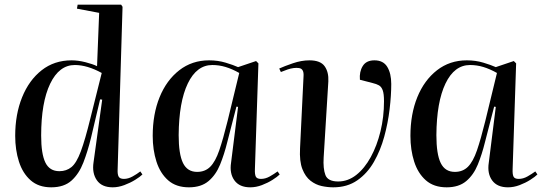

<svg xmlns="http://www.w3.org/2000/svg" viewBox="-20 -787 2318 821"><path d="M483 -62Q482 -41 487.5 -31.5Q493 -22 510 -22Q528 -22 547 -32.5Q566 -43 580 -54L589 -41Q579 -31 558 -18Q537 -5 511.5 4.5Q486 14 462 14Q415 14 394 -16.5Q373 -47 380 -93L417 -361L408 -362L369 -197Q355 -140 336.5 -92Q318 -44 286 -15Q254 14 199 14Q145 14 111 -16Q77 -46 61 -96Q45 -146 45 -206Q45 -298 74.5 -371Q104 -444 158 -486.5Q212 -529 286 -529Q314 -529 345.5 -521Q377 -513 395 -504L404 -732L309 -750L312 -767H498L504 -758ZM234 -55Q264 -55 285.5 -72.5Q307 -90 325.5 -139.5Q344 -189 367 -283L415 -475Q353 -509 300 -509Q233 -509 194.5 -429Q156 -349 156 -207Q156 -129 174 -92Q192 -55 234 -55Z M1070 -64Q1069 -41 1074 -31.5Q1079 -22 1096 -22Q1115 -22 1133.5 -32.5Q1152 -43 1167 -54L1176 -41Q1166 -31 1145.5 -18Q1125 -5 1100 4.5Q1075 14 1050 14Q1004 14 982.5 -15.5Q961 -45 968 -91L998 -330L991 -331L952 -180Q939 -127 921 -83Q903 -39 871.5 -12.5Q840 14 788 14Q733 14 699 -16Q665 -46 649 -96Q633 -146 633 -206Q633 -299 662.5 -371.5Q692 -444 746.5 -486.5Q801 -529 874 -529Q912 -529 945 -519Q978 -509 998 -500L1075 -526L1085 -516ZM823 -52Q857 -52 879 -74Q901 -96 917.5 -144Q934 -192 953 -269L1003 -475Q973 -492 945 -500.5Q917 -509 888 -509Q821 -509 783 -430Q745 -351 744 -209Q744 -128 762.5 -90Q781 -52 823 -52Z M1581 -529Q1619 -529 1636 -501Q1653 -473 1653 -428Q1653 -379 1646 -320Q1639 -261 1623 -202.5Q1607 -144 1579 -95Q1551 -46 1508 -16Q1465 14 1405 14Q1381 14 1355.5 8.5Q1330 3 1308 -14Q1286 -31 1273 -64Q1260 -97 1263 -153L1278 -462Q1280 -493 1258.5 -496Q1237 -499 1210 -490L1181 -479L1174 -494Q1196 -504 1232.5 -516.5Q1269 -529 1303 -529Q1350 -529 1368 -504Q1386 -479 1384 -439L1364 -114Q1361 -66 1371.5 -38.5Q1382 -11 1426 -11Q1468 -11 1503.5 -39Q1539 -67 1565.5 -115.5Q1592 -164 1607 -225.5Q1622 -287 1622 -354Q1622 -386 1616.5 -401Q1611 -416 1600.5 -422Q1590 -428 1573 -432L1519 -446Q1516 -480 1531 -504.5Q1546 -529 1581 -529Z M2172 -64Q2171 -41 2176 -31.5Q2181 -22 2198 -22Q2217 -22 2235.5 -32.5Q2254 -43 2269 -54L2278 -41Q2268 -31 2247.5 -18Q2227 -5 2202 4.5Q2177 14 2152 14Q2106 14 2084.5 -15.5Q2063 -45 2070 -91L2100 -330L2093 -331L2054 -180Q2041 -127 2023 -83Q2005 -39 1973.5 -12.5Q1942 14 1890 14Q1835 14 1801 -16Q1767 -46 1751 -96Q1735 -146 1735 -206Q1735 -299 1764.5 -371.5Q1794 -444 1848.5 -486.5Q1903 -529 1976 -529Q2014 -529 2047 -519Q2080 -509 2100 -500L2177 -526L2187 -516ZM1925 -52Q1959 -52 1981 -74Q2003 -96 2019.5 -144Q2036 -192 2055 -269L2105 -475Q2075 -492 2047 -500.5Q2019 -509 1990 -509Q1923 -509 1885 -430Q1847 -351 1846 -209Q1846 -128 1864.5 -90Q1883 -52 1925 -52Z"/></svg>

Font: Literata 72pt Medium
Style: Italic
Weight: 500
Italic angle: -2°
Designer: Latin by Veronika Burian and Jose Scaglione. Greek by Irene Vlachou. Cyrillic by Vera Evstafieva
Foundry: TypeTogether
Version: Version 3.002